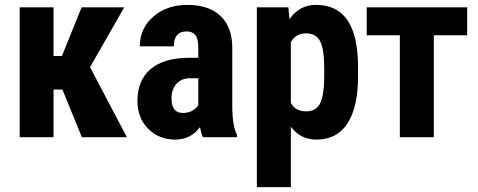

<svg xmlns="http://www.w3.org/2000/svg" viewBox="-20 -558 1944 781"><path d="M233.9 -193.8H197.8V0H60.1V-528.3H197.8V-330.1H231.9L312 -528.3H485.4L346.2 -284.7L496.1 0H313Z M805.2 0Q799.3 -12.2 793.5 -41Q756.3 9.8 692.9 9.8Q626.5 9.8 582.8 -34.2Q539.1 -78.1 539.1 -147.9Q539.1 -231 592 -276.4Q645 -321.8 744.6 -322.8H786.6V-365.2Q786.6 -400.9 774.4 -415.5Q762.2 -430.2 738.8 -430.2Q687 -430.2 687 -369.6H548.8Q548.8 -442.9 603.8 -490.5Q658.7 -538.1 742.7 -538.1Q829.6 -538.1 877.2 -492.9Q924.8 -447.8 924.8 -363.8V-115.2Q925.8 -46.9 944.3 -8.3V0ZM723.6 -98.6Q746.6 -98.6 762.7 -107.9Q778.8 -117.2 786.6 -129.9V-239.7H753.4Q718.3 -239.7 698 -217.3Q677.7 -194.8 677.7 -157.2Q677.7 -98.6 723.6 -98.6Z M1436.5 -247.6Q1436.5 -123 1393.8 -56.6Q1351.1 9.8 1266.6 9.8Q1202.1 9.8 1163.1 -42.5V203.1H1024.9V-528.3H1152.8L1157.7 -480Q1197.3 -538.1 1265.6 -538.1Q1350.1 -538.1 1392.8 -476.6Q1435.5 -415 1436.5 -288.1ZM1298.8 -282.2Q1298.8 -358.9 1282 -390.6Q1265.1 -422.4 1225.1 -422.4Q1182.6 -422.4 1163.1 -386.7V-139.2Q1181.6 -105 1226.1 -105Q1267.1 -105 1283 -139.6Q1298.8 -174.3 1298.8 -247.6Z M1880.4 -414.6H1744.6V0H1606.4V-414.6H1471.7V-528.3H1880.4Z"/></svg>

Font: Roboto Condensed
Style: Bold
Weight: 700
Designer: Google
Version: Version 2.134; 2016